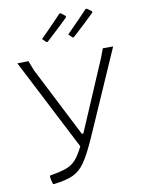

<svg xmlns="http://www.w3.org/2000/svg" viewBox="-94 -918 740 989"><g transform="rotate(-10 276.5 -423.0)"><path d="M109 7 102 6Q96 -10 93 -34L96 -40Q152 -49 181.5 -60Q211 -71 231.5 -93.5Q252 -116 274 -161L29 -638L87 -639L107 -588L293 -223H301L458 -590L476 -638H530L333 -189Q297 -109 270.5 -71.5Q244 -34 209 -17.5Q174 -1 109 7ZM287 -853H294L317 -835V-828Q281 -792 202 -720H195L176 -739Q251 -814 287 -853ZM424 -853H430L455 -835L454 -828Q418 -792 339 -720H332L313 -739Q388 -814 424 -853Z"/></g></svg>

Font: t
Style: Regular
Weight: 300
Designer: Juan Pablo del Peral
Foundry: Huerta Tipografica
Version: Version 2.004; ttfautohint (v1.8.1)